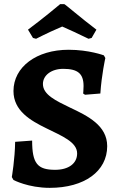

<svg xmlns="http://www.w3.org/2000/svg" viewBox="-20 -894 579 926"><path d="M154 -707C201 -731 251 -754 280 -766C308 -754 360 -730 407 -707L422 -711L445 -751C372 -806 290 -877 290 -874H270C270 -874 188 -805 115 -751L139 -711ZM220 12C387 12 497 -68 497 -189C497 -289 403 -335 318 -375C250 -408 187 -437 187 -489C187 -531 228 -562 285 -562C355 -562 383 -539 383 -479C383 -460 381 -443 381 -443L390 -437L464 -443C470 -534 488 -614 488 -614L481 -627C481 -627 409 -654 311 -654C156 -654 45 -571 45 -455C45 -360 126 -313 204 -275C279 -238 352 -209 352 -154C352 -105 310 -75 246 -75C161 -75 135 -105 135 -216L53 -210C52 -127 37 -40 37 -40L45 -26C45 -26 116 12 220 12Z"/></svg>

Font: Alegreya SC
Style: Bold
Weight: 700
Designer: Juan Pablo del Peral
Foundry: Huerta Tipografica
Version: Version 2.007;PS 002.007;hotconv 1.0.88;makeotf.lib2.5.64775